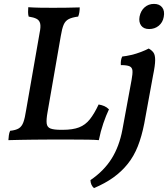

<svg xmlns="http://www.w3.org/2000/svg" viewBox="-20 -716 862 985"><path d="M23 3Q24 -10 25.5 -22Q27 -34 32 -45Q61 -48 76.5 -57.5Q92 -67 100 -89Q108 -111 114 -151L183 -546Q190 -579 186 -595.5Q182 -612 167.5 -619.5Q153 -627 127 -631Q124 -642 124 -654.5Q124 -667 125 -679Q154 -677 185.5 -676.5Q217 -676 251 -676Q284 -676 321 -676.5Q358 -677 389 -678Q389 -665 387 -652.5Q385 -640 381 -631Q350 -627 332.5 -618Q315 -609 306.5 -589Q298 -569 292 -532L224 -141Q217 -102 219.5 -82.5Q222 -63 239.5 -56.5Q257 -50 293 -50H301Q353 -50 385.5 -62.5Q418 -75 441 -104Q464 -133 486 -180Q503 -177 515.5 -171.5Q528 -166 539 -155Q524 -124 510 -83Q496 -42 487 3Q466 1 432 0.5Q398 0 359.5 0Q321 0 284 0Q256 0 222 0Q188 0 153 0.5Q118 1 84.5 1.5Q51 2 23 3ZM462 249Q445 234 444 208Q513 161 552.5 98Q592 35 608 -51L655 -306Q661 -338 659.5 -354Q658 -370 644.5 -376Q631 -382 600 -382Q599 -393 600.5 -404.5Q602 -416 607 -426Q627 -428 653 -434Q679 -440 703.5 -449.5Q728 -459 743 -467Q759 -458 767.5 -446Q776 -434 776 -407.5Q776 -381 765 -328L720 -82Q707 -16 687 34.5Q667 85 635.5 124.5Q604 164 561.5 194.5Q519 225 462 249ZM745 -567Q717 -567 704 -585Q691 -603 696 -631Q702 -661 722 -678.5Q742 -696 770 -696Q798 -696 812 -678Q826 -660 820 -629Q815 -601 794.5 -584Q774 -567 745 -567Z"/></svg>

Font: Vollkorn Medium
Style: Italic
Weight: 500
Italic angle: -11°
Designer: Friedrich Althausen
Foundry: Friedrich Althausen
Version: Version 5.000